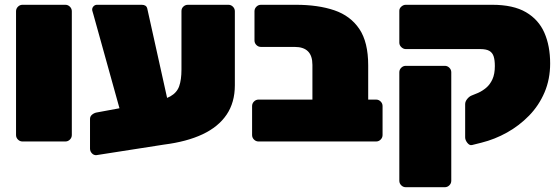

<svg xmlns="http://www.w3.org/2000/svg" viewBox="-20 -591 2337 802"><path d="M74 0Q63 0 55 -8Q47 -16 47 -27V-544Q47 -555 55 -563Q63 -571 74 -571H253Q264 -571 272 -563Q280 -555 280 -544V-27Q280 -16 272 -8Q264 0 253 0Z M383 57Q372 58 364 49.5Q356 41 356 30V-94Q356 -105 364.5 -112Q373 -119 383 -121L610 -163Q664 -173 691.5 -188.5Q719 -204 728.5 -231Q738 -258 738 -300V-545Q738 -556 746 -563.5Q754 -571 765 -571H934Q945 -571 953 -563Q961 -555 961 -544V-235Q961 -163 926.5 -112Q892 -61 826 -30Q760 1 665 13ZM511 -24 370 -531Q368 -539 366.5 -543Q365 -547 365 -551Q365 -559 371 -565Q377 -571 385 -571H572Q591 -571 595 -556L708 -47Z M1060 0Q1049 0 1041 -8Q1033 -16 1033 -27V-148Q1033 -159 1041 -167Q1049 -175 1060 -175H1285V-320Q1285 -358 1266.5 -376.5Q1248 -395 1211 -395H1070Q1059 -395 1051 -403Q1043 -411 1043 -422V-544Q1043 -555 1051 -563Q1059 -571 1070 -571H1216Q1309 -571 1376.5 -548Q1444 -525 1481 -470Q1518 -415 1518 -318V-175H1551Q1562 -175 1570 -167Q1578 -159 1578 -148V-27Q1578 -16 1570 -8Q1562 0 1551 0Z M1675 191Q1664 191 1656 183Q1648 175 1648 164V-289Q1648 -300 1656 -308Q1664 -316 1675 -316H1838Q1849 -316 1857 -308Q1865 -300 1865 -289V164Q1865 175 1857 183Q1849 191 1838 191ZM1951 15Q1941 17 1932 5.5Q1923 -6 1923 -17V-156Q1923 -167 1931.5 -177.5Q1940 -188 1950 -192L1977 -203Q1995 -211 2011 -224.5Q2027 -238 2037 -260Q2047 -282 2047 -315Q2047 -340 2042 -355.5Q2037 -371 2024 -378.5Q2011 -386 1986 -386H1675Q1665 -386 1656.5 -394Q1648 -402 1648 -413V-546Q1648 -556 1656.5 -563.5Q1665 -571 1675 -571H2036Q2124 -571 2177 -540Q2230 -509 2254 -454Q2278 -399 2278 -326Q2278 -260 2254.5 -205Q2231 -150 2190 -108Q2149 -66 2098 -37.5Q2047 -9 1991 5Z"/></svg>

Font: Rubik Black
Style: Regular
Weight: 900
Designer: Hubert and Fischer
Foundry: Hubert and Fischer
Version: Version 2.300;gftools[0.9.30]